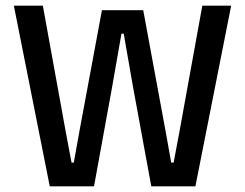

<svg xmlns="http://www.w3.org/2000/svg" viewBox="-20 -659 866 679"><path d="M156 0 29 -639H131.5L212 -195.5L233 -84H241L261 -195.5L340.5 -623H486.5L565.5 -195.5L585.5 -84H594L615 -195.5L695.5 -639H797.5L671 0H515L451 -348.5L417.5 -540H409.5L376 -348.5L312.5 0Z"/></svg>

Font: Anek Gujarati Medium
Style: Regular
Weight: 500
Designer: Mrunmayee Ghaisas (Gujarati), Yesha Goshar (Latin)
Foundry: Ek Type
Version: Version 1.003